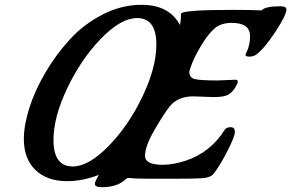

<svg xmlns="http://www.w3.org/2000/svg" viewBox="-20 -733 1209 797"><path d="M867 -330 782 -333Q719 -333 685 -292Q661 -262 621.5 -194Q582 -126 582 -86Q582 -49 655 -49Q700 -49 751 -66Q854 -100 914 -196Q921 -205 938 -205Q955 -205 955 -185.5Q955 -166 923 -104Q891 -42 866 -11Q853 5 815.5 7Q778 9 701 9H603L546 8L519 6Q518 6 512 6Q506 6 497 15Q464 44 403 44Q374 44 374 31V28Q374 22 390 -7Q323 19 259 19Q175 19 127 -27.5Q79 -74 79 -156Q79 -212 101.5 -284Q124 -356 168 -431Q212 -506 269.5 -569Q327 -632 405.5 -672.5Q484 -713 567 -713Q683 -713 727 -629Q731 -649 731 -664V-675Q731 -692 944 -692Q1014 -692 1066 -690Q1081 -707 1143 -707Q1169 -707 1169 -694Q1169 -671 1123.5 -601.5Q1078 -532 1044 -507Q1033 -498 1016 -498Q999 -498 999 -505Q999 -508 1002 -513Q1018 -544 1018 -583Q1018 -638 942 -638Q896 -638 869.5 -614Q843 -590 817 -547Q791 -504 778.5 -473Q766 -442 766 -434Q766 -410 789.5 -404.5Q813 -399 883 -399L957 -402Q967 -402 967 -394.5Q967 -387 956.5 -369.5Q946 -352 929 -341Q912 -330 867 -330ZM629 -548Q629 -658 549 -658Q482 -658 399.5 -573Q317 -488 259.5 -367.5Q202 -247 202 -152Q202 -42 282 -42Q348 -42 431 -127Q514 -212 571.5 -332.5Q629 -453 629 -548Z"/></svg>

Font: Condiment
Style: Regular
Weight: 400
Designer: Angel Koziupa, Alejandro Paul
Foundry: Angel Koziupa, Alejandro Paul
Version: Version 1.001